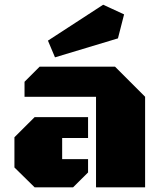

<svg xmlns="http://www.w3.org/2000/svg" viewBox="-20 -805 690 825"><path d="M392.6 0V-389.2H85.4V-453.6L150.4 -518.6H474.1L603.5 -389.2V0ZM358.4 -301.8V-211.9H247.1V-121.1H358.4V-64L293.9 0H128.9L42 -85.4V-215.3L128.9 -301.8ZM423.3 -784.7 513.2 -743.2 486.8 -640.1 216.3 -558.6 186 -630.4Z"/></svg>

Font: Black Ops One
Style: Regular
Weight: 400
Designer: James Grieshaber
Foundry: James Grieshaber
Version: Version 1.002